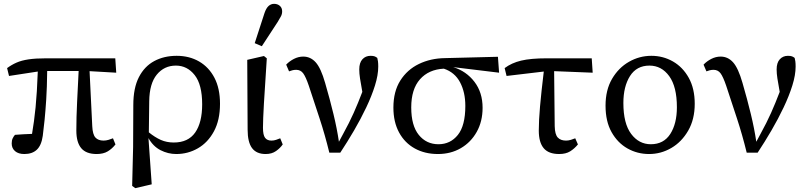

<svg xmlns="http://www.w3.org/2000/svg" viewBox="-20 -790 4205 1001"><path d="M27 -394 17 -435Q40 -452 66 -463.5Q92 -475 129 -480.5Q166 -486 221 -486H581L586 -411L447 -419L461 -132Q463 -89 477.5 -73Q492 -57 520 -57Q533 -57 546 -61Q559 -65 569 -69L582 -37Q565 -15 542 -1Q519 13 484 13Q429 13 403.5 -17.5Q378 -48 378 -109Q378 -177 382 -258.5Q386 -340 390 -420H226Q225 -333 221 -271.5Q217 -210 212.5 -165Q208 -120 203 -82Q196 -32 172 -9.5Q148 13 107 13Q76 13 58.5 -2Q41 -17 41 -42Q41 -58 46 -68.5Q51 -79 58 -87Q79 -89 101.5 -90Q124 -91 147 -92Q158 -155 165.5 -230.5Q173 -306 177 -417Z M758 -262 756 -100Q788 -74 818.5 -60.5Q849 -47 886 -47Q961 -47 997.5 -99Q1034 -151 1034 -246Q1034 -349 995 -398.5Q956 -448 897 -448Q836 -448 797.5 -401Q759 -354 758 -262ZM669 179 674 -23 675 -242Q675 -331 704 -387.5Q733 -444 784 -471.5Q835 -499 901 -499Q967 -499 1018 -469.5Q1069 -440 1098 -384.5Q1127 -329 1127 -249Q1127 -164 1095.5 -105.5Q1064 -47 1012 -17Q960 13 899 13Q856 13 817 -7Q778 -27 754 -70L771 171L685 191Z M1365 13Q1317 13 1294 -18Q1271 -49 1271 -114L1269 -478L1356 -498L1371 -486Q1361 -338 1356 -251Q1351 -164 1351 -124Q1351 -86 1362 -71.5Q1373 -57 1395 -57Q1408 -57 1419.5 -61Q1431 -65 1441 -69L1454 -37Q1441 -18 1419 -2.5Q1397 13 1365 13ZM1308 -565 1359 -722Q1368 -748 1380.5 -759Q1393 -770 1409 -770Q1427 -770 1439 -759.5Q1451 -749 1451 -731Q1451 -717 1445 -705.5Q1439 -694 1428 -676L1345 -549Z M1697 6Q1674 -88 1646.5 -171.5Q1619 -255 1590 -343Q1574 -390 1560.5 -408Q1547 -426 1524 -426Q1513 -426 1504 -423.5Q1495 -421 1487 -418L1472 -453Q1489 -471 1512.5 -483Q1536 -495 1561 -495Q1599 -495 1626 -465Q1653 -435 1675 -358Q1700 -272 1718.5 -195.5Q1737 -119 1747 -51L1769 -92Q1801 -150 1824 -201.5Q1847 -253 1869 -311Q1861 -355 1857 -381Q1853 -407 1853 -428Q1853 -463 1869.5 -481Q1886 -499 1912 -499Q1926 -499 1933.5 -496Q1941 -493 1947 -488Q1949 -481 1950.5 -470.5Q1952 -460 1952 -443Q1952 -399 1935 -344.5Q1918 -290 1889.5 -230Q1861 -170 1826 -110Q1791 -50 1754 6Z M2263 13Q2195 13 2142.5 -16Q2090 -45 2060.5 -99.5Q2031 -154 2031 -229Q2031 -313 2067 -370Q2103 -427 2164 -456.5Q2225 -486 2300 -487L2576 -494L2582 -411L2343 -440Q2411 -419 2453.5 -363.5Q2496 -308 2496 -228Q2496 -157 2465.5 -102.5Q2435 -48 2382.5 -17.5Q2330 13 2263 13ZM2124 -230Q2124 -135 2163.5 -86.5Q2203 -38 2266 -38Q2328 -38 2367 -86.5Q2406 -135 2406 -238Q2406 -309 2378.5 -361Q2351 -413 2294 -432Q2215 -428 2169.5 -376.5Q2124 -325 2124 -230Z M2621 -394 2611 -435Q2647 -462 2697 -474Q2747 -486 2831 -486H3065L3070 -411L2869 -419L2872 -132Q2873 -89 2888 -73Q2903 -57 2931 -57Q2944 -57 2956.5 -61Q2969 -65 2979 -69L2993 -37Q2975 -15 2952.5 -1Q2930 13 2895 13Q2840 13 2814.5 -17.5Q2789 -48 2789 -109Q2789 -162 2795.5 -235.5Q2802 -309 2815 -417Z M3364 13Q3303 13 3251.5 -16Q3200 -45 3168.5 -101Q3137 -157 3137 -239Q3137 -321 3171 -379Q3205 -437 3259.5 -468Q3314 -499 3376 -499Q3437 -499 3488.5 -469.5Q3540 -440 3571 -384Q3602 -328 3602 -249Q3602 -168 3568 -109Q3534 -50 3480 -18.5Q3426 13 3364 13ZM3373 -38Q3440 -38 3474.5 -91.5Q3509 -145 3509 -231Q3509 -338 3469 -393Q3429 -448 3366 -448Q3299 -448 3264.5 -393.5Q3230 -339 3230 -253Q3230 -146 3270.5 -92Q3311 -38 3373 -38Z M3873 6Q3850 -88 3822.5 -171.5Q3795 -255 3766 -343Q3750 -390 3736.5 -408Q3723 -426 3700 -426Q3689 -426 3680 -423.5Q3671 -421 3663 -418L3648 -453Q3665 -471 3688.5 -483Q3712 -495 3737 -495Q3775 -495 3802 -465Q3829 -435 3851 -358Q3876 -272 3894.5 -195.5Q3913 -119 3923 -51L3945 -92Q3977 -150 4000 -201.5Q4023 -253 4045 -311Q4037 -355 4033 -381Q4029 -407 4029 -428Q4029 -463 4045.5 -481Q4062 -499 4088 -499Q4102 -499 4109.5 -496Q4117 -493 4123 -488Q4125 -481 4126.5 -470.5Q4128 -460 4128 -443Q4128 -399 4111 -344.5Q4094 -290 4065.5 -230Q4037 -170 4002 -110Q3967 -50 3930 6Z"/></svg>

Font: Source Serif 4 SmText
Style: Regular
Weight: 400
Designer: Frank Grießhammer
Foundry: Adobe
Version: Version 4.005;hotconv 1.1.0;makeotfexe 2.6.0